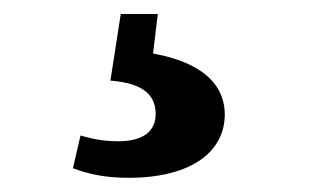

<svg xmlns="http://www.w3.org/2000/svg" viewBox="-20 -24 440 269"><path d="M134.7 88.9C176.5 92.3 198.1 106.3 198.1 135.8C198.1 158.8 182 173.9 145.8 173.9C127.8 173.9 111.7 171.5 92.8 165.8L82.2 211.7C104.6 220.1 127.7 225.1 160.1 225.1C249.7 225.1 294.9 187.4 294.9 136.4C294.9 90.1 256 54.7 160.9 46.6L191.8 72.7L201.1 -4.4H149.2L134.7 88.9Z"/></svg>

Font: Source Serif Variable
Style: Regular
Weight: 389
Designer: Frank Grießhammer
Foundry: Adobe Systems Incorporated
Version: Version 3.001;hotconv 1.0.111;makeotfexe 2.5.65597